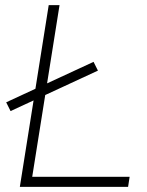

<svg xmlns="http://www.w3.org/2000/svg" viewBox="-20 -725 572 745"><path d="M57 0 169 -705H211L105 -39H483L477 0ZM21 -294 4 -328 343 -485 360 -451Z"/></svg>

Font: Mulish ExtraLight ExtraLight
Style: Italic
Weight: 250
Italic angle: -9°
Version: Version 3.603